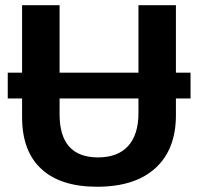

<svg xmlns="http://www.w3.org/2000/svg" viewBox="-20 -708 762 738"><path d="M9.8 -428.7H64.9V-688H209V-428.7H512.2V-688H656.2V-428.7H712.4V-329.6H656.2V-265.1Q656.2 -133.8 577.6 -62Q499 9.8 353 9.8Q213.4 9.8 139.2 -58.3Q64.9 -126.5 64.9 -257.8V-329.6H9.8ZM356.9 -103Q432.6 -103 472.4 -146.7Q512.2 -190.4 512.2 -273.9V-329.6H209V-269Q209 -103 356.9 -103Z"/></svg>

Font: Liberation Sans
Style: Bold
Weight: 700
Designer: Steve Matteson
Foundry: Ascender Corporation
Version: Version 2.1.5